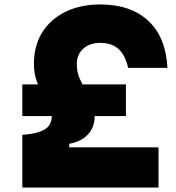

<svg xmlns="http://www.w3.org/2000/svg" viewBox="-20 -840 790 860"><path d="M80 0V-236Q149 -241 180.5 -260.5Q212 -280 212 -320Q212 -345 200 -368.5Q188 -392 172 -418.5Q156 -445 144 -478Q132 -511 132 -554Q132 -636 169.5 -695.5Q207 -755 274 -787.5Q341 -820 429 -820Q566 -820 644.5 -746.5Q723 -673 730 -536H554Q541 -593 511 -620.5Q481 -648 429 -648Q382 -648 353 -622Q324 -596 324 -554Q324 -518 336 -490Q348 -462 364 -436.5Q380 -411 392 -383Q404 -355 404 -320Q404 -271 374.5 -238.5Q345 -206 290 -196V-180H690V0ZM80 -320V-462H544V-320Z"/></svg>

Font: Martian Mono SemiExpanded ExtraBold
Style: Regular
Weight: 800
Width: 6
Designer: Roman Shamin
Foundry: Evil Martians
Version: Version 1.000